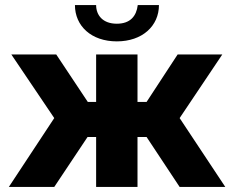

<svg xmlns="http://www.w3.org/2000/svg" viewBox="-20 -741 925 761"><path d="M443 -577C544 -577 610 -638 610 -721H526C521 -678 497 -647 443 -647C387 -647 361 -681 361 -721H277C277 -638 342 -577 443 -577ZM15 0H195L327 -198H361V0H525V-198H561L692 0H873L692 -273L861 -525H684L561 -337H525V-525H361V-337H328L203 -525H25L195 -273Z"/></svg>

Font: FIGSv2-sans-serif ExtraBold
Style: Regular
Weight: 800
Designer: Matt McInerney, Pablo Impallari, Rodrigo Fuenzalida,Mirko Velimirovic
Foundry: Matt McInerney, Pablo Impallari, Rodrigo Fuenzalida
Version: Version 4.021;hotconv 1.0.109;makeotfexe 2.5.65596